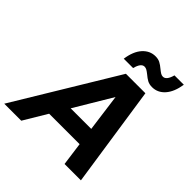

<svg xmlns="http://www.w3.org/2000/svg" viewBox="-288 -1092 1261 1261"><g transform="rotate(45 342.0 -461.5)"><path d="M385 -764H298Q309 -841 346 -882Q383 -923 435 -923Q460 -923 478 -913.5Q496 -904 516 -887Q532 -874 542 -868Q552 -862 563 -862Q595 -862 611 -922H698Q686 -845 649.5 -804Q613 -763 561 -763Q536 -763 518 -772.5Q500 -782 479 -800Q464 -812 453.5 -818Q443 -824 432 -824Q400 -824 385 -764ZM-48 0 378 -704H559L664 0H512L490 -162H207L110 0ZM438 -548 282 -287H473Z"/></g></svg>

Font: CBA Beacon Sans Extra Bold
Style: Italic
Weight: 800
Italic angle: -13°
Designer: Wei Huang
Foundry: Wei Huang
Version: Version 1.002